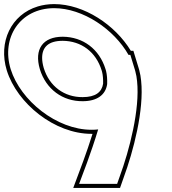

<svg xmlns="http://www.w3.org/2000/svg" viewBox="-220 -850 843 941"><path d="M439.5 -513.4 440.6 -510C441.4 -507.3 442.2 -504.6 442.9 -501.8C447.5 -485.1 450.4 -468.5 451.8 -452.2C466.3 -314.6 414.4 -114.2 366.4 16L354.1 51H167.8L207 -54C224.8 -103.2 244.2 -159.2 261.1 -215.7C250.4 -214.5 239.5 -213.9 228.2 -214C58 -214 -119.6 -357 -167.7 -511C-214.8 -665 -122.7 -809 44.9 -810C187.4 -810 339.5 -705.5 409.8 -581H418.9ZM297.4 -510.5C266.7 -610.2 186.7 -669 87.7 -670C-10.1 -670 -53.5 -609 -24.7 -511C5.2 -413 86.8 -353 185.4 -354C254.8 -354 297.6 -384.4 305.2 -437.8C306 -462 304.4 -483.8 299.8 -502.3C299 -505 298.3 -507.7 297.4 -510.5ZM459.7 -515.8 433.7 -601H421.3C344.8 -727.2 192.6 -830 44.8 -830C16.3 -829.8 -10.1 -825.8 -34.5 -818.5C-165.8 -778.8 -229.2 -643.8 -186.8 -505.1C-136.1 -342.5 47.9 -194 228.2 -194C229.8 -194 232.1 -194 233.5 -194C218.9 -147.1 203 -101.7 188.2 -60.9L139 71H368.3L385.2 22.8C433.7 -108.7 486.8 -310.9 471.7 -454.1C470.2 -471.1 467 -489.4 462.3 -506.9C461.5 -509.9 460.6 -512.9 459.7 -515.8ZM278.3 -504.7C279 -502.2 279.8 -499.4 280.4 -497.2C284.3 -481.9 285.9 -461.9 285.3 -439.6C278.8 -398.5 248.4 -374 185.3 -374C95.4 -373.1 21.9 -426.9 -5.6 -516.7C-10.9 -534.9 -13.5 -551.7 -13.5 -566C-13.6 -619.1 17.4 -650 87.6 -650C177.9 -649.1 250 -596.5 278.3 -504.7Z"/></svg>

Font: Nordica Plus
Style: NordicaClassicRgExtOpOblOl
Weight: 500
Version: Version 1.01